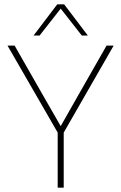

<svg xmlns="http://www.w3.org/2000/svg" viewBox="-20 -872 563 892"><path d="M508 -660 276 -256V0H248V-256L15 -660H48L177 -434L262 -286L346 -434L475 -660ZM388 -707H360L262 -832L164 -707H136L246 -852H278Z"/></svg>

Font: Work Sans ExtraLight
Style: Regular
Weight: 200
Designer: Wei Huang
Foundry: Wei Huang
Version: Version 2.010; ttfautohint (v1.8.3)